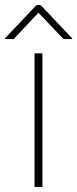

<svg xmlns="http://www.w3.org/2000/svg" viewBox="-54 -742 307 762"><path d="M83 -530.3H114.3V0H83ZM98.6 -691.4 0 -586.9H-34.2V-589.8L90.8 -721.7H107.4L232.4 -589.8V-586.9H198.2Z"/></svg>

Font: Pretendard Thin
Style: Regular
Weight: 100
Designer: Base glyphs from Inter by Rasmus Andersson; Hangeul glyphs from Noto Sans CJK(Source Han Sans) by Jang Soo-young and Kan
Foundry: Kil Hyung-jin
Version: Version 1.309